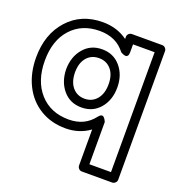

<svg xmlns="http://www.w3.org/2000/svg" viewBox="-140 -690 966 1028"><g transform="rotate(20 343.0 -176.0)"><path d="M0 -272Q0 -404.3 75.2 -487.5Q150.4 -570.8 272.9 -570.8Q354 -570.8 414.1 -526.9V-539.1Q414.1 -549.8 421.9 -556.9Q429.7 -564 439 -564H611.8Q622.6 -564 629.9 -556.2Q637.2 -548.3 637.2 -539.1V193.8Q637.2 204.6 629.2 211.9Q621.1 219.2 611.8 219.2H439Q428.2 219.2 421.1 211.2Q414.1 203.1 414.1 193.8V-11.2Q354.5 32.2 276.9 32.2Q194.8 32.2 131.6 -6.6Q68.4 -45.4 34.2 -114.5Q0 -183.6 0 -272ZM49.8 -272Q49.8 -155.8 111.6 -86.9Q173.3 -18.1 276.9 -18.1Q367.7 -18.1 418.9 -85.9Q426.8 -96.2 434.3 -98.6Q441.9 -101.1 447 -96.7Q452.1 -92.3 456.1 -86.7Q460 -81.1 461.9 -76.2L463.9 -70.8V168.9H586.9V-514.2H463.9V-467.8Q463.9 -455.1 459.2 -448.7Q454.6 -442.4 448 -442.6Q441.4 -442.9 434.8 -445.1Q428.2 -447.3 423.8 -450.2L418.9 -453.1Q367.7 -521 272.9 -521Q171.9 -521 110.8 -453.9Q49.8 -386.7 49.8 -272ZM172.9 -268.1Q173.8 -338.9 213.9 -386Q253.9 -433.1 318.8 -433.1Q383.8 -433.1 423.8 -386Q463.9 -338.9 463.9 -268.1Q463.9 -196.8 424.1 -149.4Q384.3 -102.1 318.8 -102.1Q253.4 -102.1 213.6 -149.4Q173.8 -196.8 172.9 -268.1ZM223.1 -268.1Q223.6 -213.4 250 -182.6Q276.4 -151.9 318.8 -151.9Q361.3 -151.9 387.7 -183.1Q414.1 -214.4 414.1 -268.1Q414.1 -321.8 387.9 -352.3Q361.8 -382.8 318.8 -382.8Q275.9 -382.8 249.8 -352.5Q223.6 -322.3 223.1 -268.1Z"/></g></svg>

Font: Trueno Bold Outline
Style: Regular
Weight: 700
Width: 6
Designer: Julieta Ulanovsky
Foundry: Julieta Ulanovsky
Version: Version 3.001b | FøM Fix